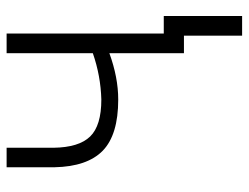

<svg xmlns="http://www.w3.org/2000/svg" viewBox="-105 -463 742 572"><g transform="rotate(-90 266.0 -177.0)"><path d="M452.1 0H393.6V-222.2Q321.3 -195.8 255.4 -195.8Q150.4 -195.8 103 -241.9Q55.7 -288.1 53.7 -385.7V-528.3H111.8V-388.7Q112.8 -313 145.3 -279.5Q177.7 -246.1 255.4 -246.1Q326.2 -248 393.6 -271.5V-528.3H452.1ZM504.4 173.3H445.8V-60.1H504.4Z"/></g></svg>

Font: RobotoInd Light
Style: Regular
Weight: 300
Designer: Google
Version: Version 2.001151; 2014